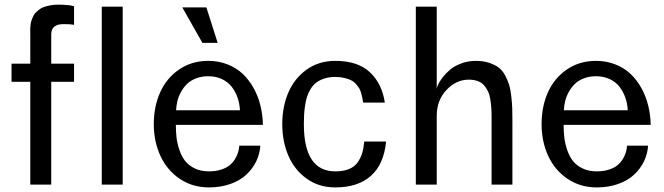

<svg xmlns="http://www.w3.org/2000/svg" viewBox="-20 -797 2868 829"><path d="M110.8 -648.9Q110.8 -649.4 110.6 -658.4Q110.4 -667.5 110.6 -672.4Q110.8 -677.2 111.8 -688Q112.8 -698.7 115 -705.3Q117.2 -711.9 121.3 -722.4Q125.5 -732.9 131.3 -739.5Q137.2 -746.1 146.7 -753.9Q156.2 -761.7 168 -766.1Q179.7 -770.5 196 -773.7Q212.4 -776.9 231.9 -776.9Q253.9 -776.9 271 -775.1Q288.1 -773.4 293.9 -771.5L299.8 -770V-689.9Q285.6 -692.9 254.9 -692.9Q201.2 -692.9 201.2 -648.9V-522H299.8V-443.8H201.2V0H110.8V-443.8H29.8V-522H110.8Z M419.4 0V-768.1H509.8V0Z M919.9 -611.8H854L767.1 -765.1H871.1ZM882.3 12.2Q811 12.2 756.1 -24.9Q701.2 -62 672.6 -124Q644 -186 644 -261.2Q644 -336.9 671.6 -398.4Q699.2 -460 753.4 -497.1Q807.6 -534.2 878.9 -534.2Q923.8 -534.2 962.4 -519Q1001 -503.9 1028.3 -477.8Q1055.7 -451.7 1075.2 -416.5Q1094.7 -381.3 1104.5 -341.1Q1114.3 -300.8 1115.2 -257.8H739.3Q739.3 -227.5 742.4 -201.7Q745.6 -175.8 755.1 -148.2Q764.6 -120.6 780 -101.3Q795.4 -82 821.5 -69.6Q847.7 -57.1 882.3 -57.1Q911.6 -57.1 934.8 -64.7Q958 -72.3 971.9 -83.7Q985.8 -95.2 995.1 -110.8Q1004.4 -126.5 1008.3 -140.1Q1012.2 -153.8 1013.2 -168H1104Q1101.6 -132.3 1086.2 -100.3Q1070.8 -68.4 1043.7 -43Q1016.6 -17.6 974.9 -2.7Q933.1 12.2 882.3 12.2ZM878.9 -467.8Q850.1 -467.8 826.7 -458.7Q803.2 -449.7 787.8 -434.8Q772.5 -419.9 761.7 -400.4Q751 -380.9 746.1 -361.1Q741.2 -341.3 740.2 -320.8H1016.1Q1014.6 -349.6 1005.9 -375Q997.1 -400.4 981 -421.6Q964.8 -442.9 938.7 -455.3Q912.6 -467.8 878.9 -467.8Z M1647 -186Q1637.7 -87.9 1581.5 -37.8Q1525.4 12.2 1427.7 12.2Q1356.4 12.2 1303.7 -25.9Q1251 -64 1224.9 -125.2Q1198.7 -186.5 1198.7 -261.2Q1198.7 -335.9 1224.9 -397.2Q1251 -458.5 1303.7 -496.3Q1356.4 -534.2 1427.7 -534.2Q1524.9 -534.2 1577.1 -485.1Q1629.4 -436 1641.6 -354H1547.9Q1545.9 -366.7 1544.7 -373.3Q1543.5 -379.9 1539.8 -393.6Q1536.1 -407.2 1531.2 -415.3Q1526.4 -423.3 1517.3 -433.8Q1508.3 -444.3 1496.6 -450.2Q1484.9 -456.1 1467 -460.4Q1449.2 -464.8 1427.7 -464.8Q1401.4 -464.8 1380.6 -458Q1359.9 -451.2 1345.7 -440.4Q1331.5 -429.7 1321.3 -412.8Q1311 -396 1305.7 -379.4Q1300.3 -362.8 1297.1 -340.6Q1293.9 -318.4 1293 -301Q1292 -283.7 1292 -261.2Q1292 -57.1 1427.7 -57.1Q1462.4 -57.1 1486.8 -67.1Q1511.2 -77.1 1524.4 -96.2Q1537.6 -115.2 1543.9 -136.5Q1550.3 -157.7 1552.7 -186Z M1865.7 -296.9V0H1775.4V-768.1H1865.7V-413.1Q1865.7 -418.5 1871.3 -431.4Q1877 -444.3 1890.6 -462.2Q1904.3 -480 1922.9 -495.8Q1941.4 -511.7 1970.9 -522.9Q2000.5 -534.2 2034.7 -534.2Q2066.4 -534.2 2091.1 -526.1Q2115.7 -518.1 2132.3 -505.9Q2148.9 -493.7 2160.4 -472.4Q2171.9 -451.2 2178 -431.9Q2184.1 -412.6 2187.5 -382.3Q2190.9 -352.1 2191.7 -330.1Q2192.4 -308.1 2192.4 -273.9V0H2102.5V-292Q2102.5 -314.9 2101.3 -332Q2100.1 -349.1 2096.9 -368.9Q2093.8 -388.7 2086.9 -402.8Q2080.1 -417 2069.6 -429Q2059.1 -440.9 2042.5 -447Q2025.9 -453.1 2004.4 -453.1Q1949.2 -453.1 1907.5 -408.4Q1865.7 -363.8 1865.7 -296.9Z M2556.6 12.2Q2485.4 12.2 2430.4 -24.9Q2375.5 -62 2346.9 -124Q2318.4 -186 2318.4 -261.2Q2318.4 -336.9 2345.9 -398.4Q2373.5 -460 2427.7 -497.1Q2481.9 -534.2 2553.2 -534.2Q2598.1 -534.2 2636.7 -519Q2675.3 -503.9 2702.6 -477.8Q2730 -451.7 2749.5 -416.5Q2769 -381.3 2778.8 -341.1Q2788.6 -300.8 2789.6 -257.8H2413.6Q2413.6 -227.5 2416.7 -201.7Q2419.9 -175.8 2429.4 -148.2Q2439 -120.6 2454.3 -101.3Q2469.7 -82 2495.8 -69.6Q2522 -57.1 2556.6 -57.1Q2585.9 -57.1 2609.1 -64.7Q2632.3 -72.3 2646.2 -83.7Q2660.2 -95.2 2669.4 -110.8Q2678.7 -126.5 2682.6 -140.1Q2686.5 -153.8 2687.5 -168H2778.3Q2775.9 -132.3 2760.5 -100.3Q2745.1 -68.4 2718 -43Q2690.9 -17.6 2649.2 -2.7Q2607.4 12.2 2556.6 12.2ZM2553.2 -467.8Q2524.4 -467.8 2501 -458.7Q2477.5 -449.7 2462.2 -434.8Q2446.8 -419.9 2436 -400.4Q2425.3 -380.9 2420.4 -361.1Q2415.5 -341.3 2414.6 -320.8H2690.4Q2689 -349.6 2680.2 -375Q2671.4 -400.4 2655.3 -421.6Q2639.2 -442.9 2613 -455.3Q2586.9 -467.8 2553.2 -467.8Z"/></svg>

Font: Standard
Style: Regular
Weight: 400
Designer: Bryce Wilner
Version: Version 2.000;PS 2.0;hotconv 16.6.51;makeotf.lib2.5.65220 DE